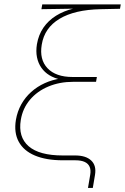

<svg xmlns="http://www.w3.org/2000/svg" viewBox="-20 -748 583 896"><path d="M390.6 128.9 400.9 68.4Q404.8 45.9 398.4 30.8Q392.1 15.6 375.5 7.8Q358.9 0 331.1 0H272.9Q195.3 0 142.8 -22.2Q90.3 -44.4 67.4 -86.7Q44.4 -128.9 54.2 -188.5Q61 -228 79.3 -261Q97.7 -293.9 125.5 -318.8Q153.3 -343.8 188.7 -359.9Q224.1 -376 264.2 -381.8L263.2 -377Q233.9 -382.8 210.9 -396.7Q188 -410.6 173.1 -431.9Q158.2 -453.1 152.6 -480.7Q147 -508.3 152.3 -541.5Q159.7 -585.4 182.6 -618.9Q205.6 -652.3 241.7 -674.8Q277.8 -697.3 324.7 -708.5V-707.5L173.3 -705.1L177.2 -727.5H543.5L540 -707L449.2 -705.1Q328.6 -702.6 258.1 -660.4Q187.5 -618.2 174.8 -539.6Q163.1 -470.2 201.9 -429.4Q240.7 -388.7 318.8 -388.7H432.1L428.2 -366.2H321.8Q257.8 -366.2 205.6 -344.2Q153.3 -322.3 119.6 -282.2Q85.9 -242.2 77.1 -188.5Q64 -108.9 113.5 -65.7Q163.1 -22.5 272.9 -22.5H331.1Q380.9 -22.5 405.8 1.2Q430.7 24.9 423.3 68.4L413.1 128.9Z"/></svg>

Font: Inter 20pt Thin
Style: Italic
Weight: 250
Italic angle: -9.3988°
Version: Version 4.001;git-66647c0bb